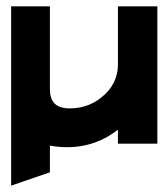

<svg xmlns="http://www.w3.org/2000/svg" viewBox="-20 -452 525 604"><path d="M15 132 137 90V6C153 9 171 11 191 11C258 11 310 -12 351 -44V0H475V-432H351V-249C351 -206 331 -172 303 -149C279 -128 245 -111 200 -111C156 -111 137 -131 137 -172V-432H15Z"/></svg>

Font: Charger Pro
Style: UltraExt
Weight: 900
Designer: Jasper
Foundry: Cannot Into Space Fonts
Version: Version 1.09